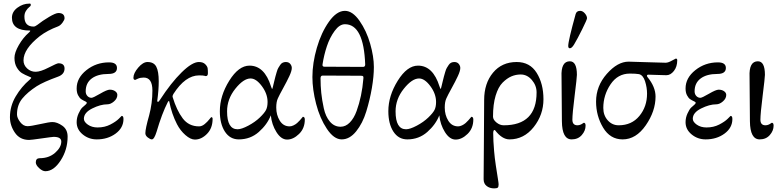

<svg xmlns="http://www.w3.org/2000/svg" viewBox="-20 -757 4322 1062"><path d="M145 -588Q46 -588 46 -659Q46 -692 76.5 -714.5Q107 -737 142 -737Q145 -737 146 -737Q147 -737 148.5 -736Q150 -735 150 -733Q150 -731 150 -727Q150 -724 141 -717Q132 -710 123.5 -696.5Q115 -683 115 -665Q115 -610 166 -610Q174 -610 186 -619Q215 -642 251.5 -663.5Q288 -685 303 -685Q337 -685 337 -656Q337 -647 325.5 -631.5Q314 -616 301 -611Q242 -589 200 -557Q110 -486 110 -423Q110 -397 130 -378.5Q150 -360 177 -360Q204 -360 249.5 -383.5Q295 -407 303 -407Q337 -407 337 -378Q337 -346 301 -333Q221 -304 183 -280Q132 -247 103 -211.5Q74 -176 74 -124Q74 -105 91.5 -82Q109 -59 132 -59Q150 -59 201.5 -70.5Q253 -82 270 -82Q296 -82 325 -61.5Q354 -41 354 -1Q354 71 315.5 130.5Q277 190 231 190Q215 190 196.5 173Q178 156 178 141Q178 118 200 118Q251 118 285 88Q319 58 319 26Q319 0 277 0Q270 0 211 8.5Q152 17 141 17Q90 17 62.5 -23Q35 -63 35 -109Q35 -170 67 -224Q99 -278 144 -316Q155 -325 152 -328Q150 -330 144 -332Q117 -343 101.5 -352.5Q86 -362 73 -383.5Q60 -405 60 -437Q60 -466 84 -507.5Q108 -549 139 -576Q152 -588 145 -588Z M663 -99Q663 -50 619.5 -18Q576 14 515 14Q471 14 437.5 -13.5Q404 -41 404 -81Q404 -106 414.5 -129Q425 -152 434.5 -161.5Q444 -171 452 -177Q467 -189 454 -195Q437 -203 428.5 -209Q420 -215 412 -230Q404 -245 404 -268Q404 -326 458 -369Q512 -412 583 -412Q627 -412 627 -381Q627 -348 580 -348Q521 -348 487.5 -323Q454 -298 454 -252Q454 -236 463.5 -226Q473 -216 486 -216Q495 -216 533.5 -238.5Q572 -261 587 -261Q605 -261 617 -252.5Q629 -244 629 -232Q629 -212 610.5 -196Q592 -180 574 -180Q536 -180 490 -157Q444 -134 444 -100Q444 -83 466 -67.5Q488 -52 520 -52Q559 -52 590 -68Q621 -84 637 -100L653 -116Q663 -116 663 -99Z M935 -220Q957 -147 990.5 -102.5Q1024 -58 1081 -58Q1097 -58 1112.5 -71Q1128 -84 1137.5 -96.5Q1147 -109 1148 -109Q1156 -109 1156 -100Q1156 -48 1125 -16.5Q1094 15 1058 15Q1034 15 1005.5 -10Q977 -35 959 -70Q930 -126 916 -196Q915 -203 908 -192Q876 -130 846 -28Q833 14 820 14Q811 14 797.5 3.5Q784 -7 784 -20Q784 -45 805 -119Q823 -186 823 -256Q823 -328 775 -328Q757 -328 743 -322L728 -315Q718 -315 718 -327Q718 -352 744.5 -383Q771 -414 796 -414Q831 -414 844.5 -388Q858 -362 858 -307Q858 -260 850 -201Q848 -194 855 -194Q858 -194 865 -205Q926 -299 984.5 -356.5Q1043 -414 1080 -414Q1103 -414 1115 -402Q1127 -390 1128.5 -379.5Q1130 -369 1130 -352Q1130 -336 1118 -336Q1117 -336 1110 -338Q1103 -340 1081 -340Q1005 -340 939 -237Q933 -227 935 -220Z M1460 -193Q1460 -238 1428.5 -280.5Q1397 -323 1366 -323Q1327 -323 1281.5 -266Q1236 -209 1236 -141Q1236 -42 1294 -42Q1316 -42 1353.5 -62Q1391 -82 1417 -107Q1443 -132 1451.5 -149Q1460 -166 1460 -193ZM1478 -119Q1458 -68 1411.5 -27Q1365 14 1301 14Q1252 14 1224 -29Q1196 -72 1196 -142Q1196 -227 1248 -310.5Q1300 -394 1360 -394Q1443 -394 1479 -279Q1484 -265 1485 -265Q1487 -265 1490 -279Q1492 -287 1496.5 -306Q1501 -325 1503.5 -334Q1506 -343 1510.5 -358.5Q1515 -374 1519.5 -381.5Q1524 -389 1530 -398Q1536 -407 1544 -410.5Q1552 -414 1561 -414Q1577 -414 1585.5 -403.5Q1594 -393 1594 -381Q1594 -365 1580.5 -336Q1567 -307 1546 -269Q1525 -231 1517 -213Q1508 -194 1508 -162Q1508 -121 1527.5 -89.5Q1547 -58 1582 -58Q1592 -58 1603.5 -63.5Q1615 -69 1623.5 -76.5Q1632 -84 1639 -92Q1646 -100 1651 -106L1655 -111Q1666 -111 1666 -96Q1666 -47 1634 -16Q1602 15 1568 15Q1535 15 1509 -26.5Q1483 -68 1478 -119Z M1888 -697Q1930 -697 1968.5 -642Q2007 -587 2027.5 -515.5Q2048 -444 2048 -386Q2048 -335 2037 -270.5Q2026 -206 2006 -140.5Q1986 -75 1950 -30.5Q1914 14 1870 14Q1827 14 1788 -44.5Q1749 -103 1728.5 -182.5Q1708 -262 1708 -331Q1708 -408 1732.5 -492.5Q1757 -577 1799.5 -637Q1842 -697 1888 -697ZM1888 -623Q1858 -623 1831 -586Q1804 -549 1788 -501Q1772 -453 1764 -401Q1762 -388 1774 -388L1988 -387Q2000 -387 2000 -400Q1992 -623 1888 -623ZM1977 -338 1765 -339Q1753 -339 1753 -324Q1753 -282 1757 -243Q1761 -204 1771 -158Q1781 -112 1805 -84Q1829 -56 1864 -56Q1892 -56 1915 -79.5Q1938 -103 1952.5 -143Q1967 -183 1976.5 -228Q1986 -273 1990 -323Q1991 -332 1988.5 -335Q1986 -338 1977 -338Z M2392 -193Q2392 -238 2360.5 -280.5Q2329 -323 2298 -323Q2259 -323 2213.5 -266Q2168 -209 2168 -141Q2168 -42 2226 -42Q2248 -42 2285.5 -62Q2323 -82 2349 -107Q2375 -132 2383.5 -149Q2392 -166 2392 -193ZM2410 -119Q2390 -68 2343.5 -27Q2297 14 2233 14Q2184 14 2156 -29Q2128 -72 2128 -142Q2128 -227 2180 -310.5Q2232 -394 2292 -394Q2375 -394 2411 -279Q2416 -265 2417 -265Q2419 -265 2422 -279Q2424 -287 2428.5 -306Q2433 -325 2435.5 -334Q2438 -343 2442.5 -358.5Q2447 -374 2451.5 -381.5Q2456 -389 2462 -398Q2468 -407 2476 -410.5Q2484 -414 2493 -414Q2509 -414 2517.5 -403.5Q2526 -393 2526 -381Q2526 -365 2512.5 -336Q2499 -307 2478 -269Q2457 -231 2449 -213Q2440 -194 2440 -162Q2440 -121 2459.5 -89.5Q2479 -58 2514 -58Q2524 -58 2535.5 -63.5Q2547 -69 2555.5 -76.5Q2564 -84 2571 -92Q2578 -100 2583 -106L2587 -111Q2598 -111 2598 -96Q2598 -47 2566 -16Q2534 15 2500 15Q2467 15 2441 -26.5Q2415 -68 2410 -119Z M2948 -246Q2948 -284 2922 -314.5Q2896 -345 2860 -345Q2833 -345 2808.5 -334.5Q2784 -324 2760 -300Q2736 -276 2721.5 -228Q2707 -180 2707 -112Q2707 -95 2726 -79.5Q2745 -64 2766 -64Q2948 -64 2948 -246ZM2708 -22Q2708 20 2713 78Q2716 115 2722.5 158Q2729 201 2733.5 228.5Q2738 256 2738 263Q2738 277 2733 281Q2728 285 2713 285Q2689 285 2672 272Q2655 259 2655 234Q2655 228 2656.5 34Q2658 -160 2658 -204Q2658 -296 2707 -355Q2756 -414 2838 -414Q2911 -414 2948.5 -354Q2986 -294 2986 -208Q2986 -122 2932 -54Q2878 14 2798 14Q2757 14 2718 -37Q2709 -42 2708 -22Z M3156 -512Q3143 -490 3132 -490Q3123 -490 3123 -503Q3123 -531 3164 -679Q3169 -697 3189 -697Q3203 -697 3215 -683Q3227 -669 3227 -656Q3227 -649 3200.5 -595.5Q3174 -542 3156 -512ZM3171 -343Q3171 -328 3158.5 -228Q3146 -128 3146 -95Q3146 -64 3174 -64Q3183 -64 3191 -67.5Q3199 -71 3203.5 -74.5Q3208 -78 3209 -78Q3219 -78 3219 -62Q3219 -34 3198 -10Q3177 14 3142 14Q3089 14 3088 -86L3086 -332Q3082 -418 3132 -418Q3171 -418 3171 -343Z M3424 14Q3355 14 3316 -51Q3277 -116 3277 -195Q3277 -281 3336.5 -348.5Q3396 -416 3457 -416Q3477 -416 3556 -413Q3635 -410 3662 -410Q3676 -410 3697 -422L3718 -433Q3726 -433 3726 -424Q3726 -388 3707.5 -364.5Q3689 -341 3666 -341Q3658 -341 3613.5 -342.5Q3569 -344 3566 -344Q3560 -344 3558.5 -340Q3557 -336 3562 -330Q3606 -276 3606 -223Q3606 -142 3552 -64Q3498 14 3424 14ZM3317 -160Q3317 -119 3341.5 -91.5Q3366 -64 3402 -64Q3474 -64 3516.5 -115.5Q3559 -167 3559 -239Q3559 -273 3548 -307.5Q3537 -342 3514 -347Q3496 -350 3464 -350Q3397 -350 3357 -290.5Q3317 -231 3317 -160Z M4031 -99Q4031 -50 3987.5 -18Q3944 14 3883 14Q3839 14 3805.5 -13.5Q3772 -41 3772 -81Q3772 -106 3782.5 -129Q3793 -152 3802.5 -161.5Q3812 -171 3820 -177Q3835 -189 3822 -195Q3805 -203 3796.5 -209Q3788 -215 3780 -230Q3772 -245 3772 -268Q3772 -326 3826 -369Q3880 -412 3951 -412Q3995 -412 3995 -381Q3995 -348 3948 -348Q3889 -348 3855.5 -323Q3822 -298 3822 -252Q3822 -236 3831.5 -226Q3841 -216 3854 -216Q3863 -216 3901.5 -238.5Q3940 -261 3955 -261Q3973 -261 3985 -252.5Q3997 -244 3997 -232Q3997 -212 3978.5 -196Q3960 -180 3942 -180Q3904 -180 3858 -157Q3812 -134 3812 -100Q3812 -83 3834 -67.5Q3856 -52 3888 -52Q3927 -52 3958 -68Q3989 -84 4005 -100L4021 -116Q4031 -116 4031 -99Z M4211 -343Q4211 -328 4198.5 -228Q4186 -128 4186 -95Q4186 -64 4214 -64Q4223 -64 4231 -67.5Q4239 -71 4243.5 -74.5Q4248 -78 4249 -78Q4259 -78 4259 -62Q4259 -34 4238 -10Q4217 14 4182 14Q4129 14 4128 -86L4126 -332Q4122 -418 4172 -418Q4211 -418 4211 -343Z"/></svg>

Font: EB Garamond 08
Style: Regular
Weight: 400
Version: Version 0.016 ; ttfautohint (v1.5)